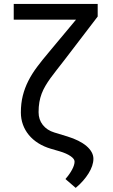

<svg xmlns="http://www.w3.org/2000/svg" viewBox="-20 -747 563 955"><path d="M465.9 -727.3V-664.8L299.7 -447.4Q279.8 -421.5 262.6 -399.9Q245.4 -378.2 231.2 -358.5Q217 -338.8 206 -320.1Q195 -301.5 187.3 -281.4Q179.7 -261.4 175.8 -238.8Q171.9 -216.3 171.9 -188.9Q171.9 -152.3 192.8 -125.7Q213.8 -99.1 250 -88.1L315.3 -68.2Q345.5 -58.9 369.5 -46.9Q393.5 -34.8 410.2 -20.6Q426.8 -6.4 435.7 9.6Q444.6 25.6 444.6 42.6Q444.6 59.7 438.4 78.1Q432.2 96.6 420.6 115.2Q409.1 133.9 392.9 152.3Q376.8 170.8 356.5 187.5L305.4 143.5Q326.7 119.3 338.8 96.2Q350.9 73.2 350.9 56.8Q350.9 43.3 331.1 29.7Q311.4 16 277 5.7L233 -7.1Q198.2 -17.4 170.5 -34.8Q142.8 -52.2 123.6 -75.5Q104.4 -98.7 94.1 -127.1Q83.8 -155.5 83.8 -187.5Q83.8 -232.6 93.4 -271Q103 -309.3 120.9 -344.6Q138.8 -380 164.8 -414.6Q190.7 -449.2 223 -487.2L358 -649.1H48.3V-727.3Z"/></svg>

Font: Fast_Sans-Dotted
Style: Regular
Weight: 400
Version: Version 3.018